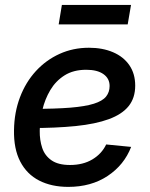

<svg xmlns="http://www.w3.org/2000/svg" viewBox="-20 -730 597 762"><path d="M251 11.7Q184.6 11.7 135.5 -13.4Q86.4 -38.6 60.3 -88.9Q34.2 -139.2 35.6 -213.9Q36.6 -284.2 59.3 -344Q82 -403.8 122.3 -447.8Q162.6 -491.7 216.3 -516.1Q270 -540.5 333 -540.5Q387.2 -540.5 428.7 -522.7Q470.2 -504.9 493.4 -471.2Q516.6 -437.5 516.6 -390.1Q516.6 -341.3 490.5 -308.8Q464.4 -276.4 411.9 -257.1Q359.4 -237.8 280.5 -229.7Q201.7 -221.7 95.7 -221.7L108.4 -297.9Q199.2 -297.9 258.8 -302.7Q318.4 -307.6 352.5 -318.4Q386.7 -329.1 400.9 -346.7Q415 -364.3 415 -388.7Q415 -418.5 390.6 -435.8Q366.2 -453.1 322.3 -453.1Q271.5 -453.1 236.3 -430.9Q201.2 -408.7 179.7 -372.6Q158.2 -336.4 148.2 -293.9Q138.2 -251.5 137.7 -210.9Q137.2 -173.8 147.5 -143.1Q157.7 -112.3 184.3 -93.8Q210.9 -75.2 257.8 -75.2Q309.6 -75.2 346.7 -97.4Q383.8 -119.6 401.4 -156.7L500.5 -147Q472.7 -75.2 407.2 -31.7Q341.8 11.7 251 11.7ZM500 -710.4 486.8 -633.3H212.9L225.6 -710.4Z"/></svg>

Font: Inter 24pt Medium
Style: Italic
Weight: 500
Italic angle: -9.3988°
Designer: Rasmus Andersson
Foundry: rsms
Version: Version 4.001;git-66647c0bb